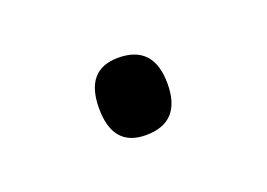

<svg xmlns="http://www.w3.org/2000/svg" viewBox="-35 -151 311 224"><g transform="rotate(-20 120.5 -39.0)"><path d="M78 -39Q78 -87 119 -87Q163 -87 163 -39Q163 9 119 9Q78 9 78 -39Z"/></g></svg>

Font: Noto Sans Sinhala Light
Style: Regular
Weight: 300
Designer: Jelle Bosma - Monotype Design Team
Foundry: Monotype Imaging Inc.
Version: Version 2.006; ttfautohint (v1.8.4.7-5d5b)